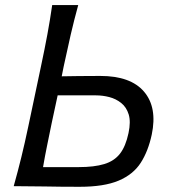

<svg xmlns="http://www.w3.org/2000/svg" viewBox="-20 -733 668 756"><path d="M293.5 2.5Q218 2.5 156 1.2Q94 0 34 0Q50.5 -59 64 -114Q77.5 -169 91.5 -235.5L141.5 -472.5Q156 -540.5 166.5 -597.2Q177 -654 185.5 -713H288Q271.5 -653 258.5 -596.8Q245.5 -540.5 231 -472.5L223 -432.5Q251.5 -433 289.8 -433.5Q328 -434 375 -434Q494.5 -434 547.2 -372Q600 -310 577.5 -203Q563.5 -137.5 534 -91.8Q504.5 -46 447.2 -21.8Q390 2.5 293.5 2.5ZM149.5 -75H290Q351 -75 390.5 -87Q430 -99 452.5 -128Q475 -157 486 -209Q495.5 -253.5 486.8 -282.2Q478 -311 457.2 -327.5Q436.5 -344 410.2 -350.8Q384 -357.5 358 -357.5H207L184 -250.5Q174 -201.5 165.5 -160.2Q157 -119 149.5 -75Z"/></svg>

Font: Commissioner Flair
Style: Italic
Weight: 400
Italic angle: -12°
Designer: Kostas Bartsokas
Foundry: Kostas Bartsokas
Version: Version 1.000; ttfautohint (v1.8.3)